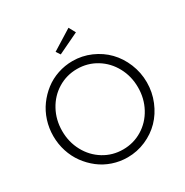

<svg xmlns="http://www.w3.org/2000/svg" viewBox="-218 -1154 1296 1345"><g transform="rotate(-30 429.5 -482.0)"><path d="M429.7 -763.7Q506.8 -763.7 576.9 -733.2Q647 -702.6 697.5 -650.6Q748 -598.6 777.8 -526.4Q807.6 -454.1 807.6 -374.5Q807.6 -294.9 777.8 -222.7Q748 -150.4 697.5 -98.4Q647 -46.4 576.9 -15.9Q506.8 14.6 429.7 14.6Q367.7 14.6 309.8 -4.9Q252 -24.4 205.6 -60.3Q159.2 -96.2 124.3 -144Q89.4 -191.9 70.3 -251.2Q51.3 -310.5 51.3 -374.5Q51.3 -438.5 70.3 -497.8Q89.4 -557.1 124.3 -605Q159.2 -652.8 205.6 -688.7Q252 -724.6 309.8 -744.1Q367.7 -763.7 429.7 -763.7ZM163.6 -539.1Q123 -464.4 123 -374.5Q123 -284.7 163.6 -210Q204.1 -135.3 274.4 -92.3Q344.7 -49.3 429.7 -49.3Q514.6 -49.3 585 -92.3Q655.3 -135.3 695.8 -210Q736.3 -284.7 736.3 -374.5Q736.3 -464.4 695.8 -539.1Q655.3 -613.8 585 -656.7Q514.6 -699.7 429.7 -699.7Q344.7 -699.7 274.4 -656.7Q204.1 -613.8 163.6 -539.1ZM360.4 -878.4 522.9 -979.5 552.2 -925.8 382.8 -844.7Z"/></g></svg>

Font: Spartan MB
Style: Regular
Weight: 400
Designer: Matt Bailey, Mirko Velimirovic
Foundry: Matt Bailey
Version: Version 1.005